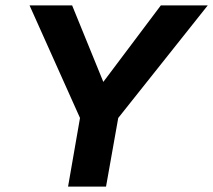

<svg xmlns="http://www.w3.org/2000/svg" viewBox="-20 -688 786 708"><path d="M231 0 275 -253 89 -668H246L361 -386L573 -668H746L416 -253L371 0Z"/></svg>

Font: Celebes
Style: Bold Italic
Weight: 700
Italic angle: -10°
Designer: Anugrah Pasau
Foundry: Lafontype
Version: Version 1.000; ttfautohint (v1.8.4)